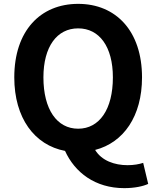

<svg xmlns="http://www.w3.org/2000/svg" viewBox="-20 -774 810 995"><path d="M205 -373C205 -532 275 -627 385 -627C495 -627 565 -532 565 -373C565 -207 495 -107 385 -107C275 -107 205 -207 205 -373ZM722 70C701 77 673 82 641 82C574 82 507 59 473 3C620 -35 716 -171 716 -373C716 -613 581 -754 385 -754C189 -754 54 -614 54 -373C54 -162 159 -22 317 8C368 120 473 201 624 201C678 201 723 191 748 179Z"/></svg>

Font: Genne Gothic Bold
Style: Regular
Weight: 700
Designer: Ryoko NISHIZUKA (kana & ideographs); Paul D. Hunt (Latin, Greek & Cyrillic); Wenlong ZHANG (bopomofo); Sandoll Communica
Foundry: Adobe Systems Incorporated
Version: Version 1.004;PS 1.004;hotconv 16.6.51;makeotf.lib2.5.65220